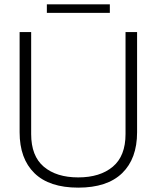

<svg xmlns="http://www.w3.org/2000/svg" viewBox="-20 -846 719 881"><path d="M195 -826H484V-787H195ZM70 -239V-699H123V-231Q123 -130 181 -81Q239 -32 339 -32Q439 -32 497.5 -81Q556 -130 556 -231V-699H609V-239Q609 -118 540.5 -51.5Q472 15 339 15Q206 15 138 -51.5Q70 -118 70 -239Z"/></svg>

Font: Prompt ExtraLight
Style: Regular
Weight: 275
Designer: Katatrad Team
Foundry: CadsonDemak
Version: Version 1.000